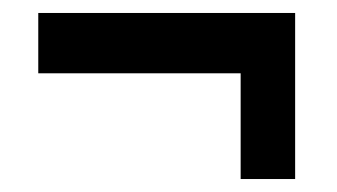

<svg xmlns="http://www.w3.org/2000/svg" viewBox="-20 -473 519 296"><path d="M351 -197V-360H39V-453H435V-197Z"/></svg>

Font: Archivo Narrow
Style: Regular
Weight: 400
Designer: Hector Gatti
Foundry: Omnibus-Type
Version: Version 3.002